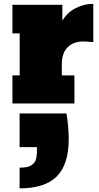

<svg xmlns="http://www.w3.org/2000/svg" viewBox="-20 -549 528 1019"><path d="M45.9 -523.4H311V-443.8L313 -441.9Q336.9 -482.9 381.8 -505.9Q426.8 -528.8 475.1 -528.8V-325.7L423.3 -329.1Q369.6 -329.1 338.9 -298.1Q308.1 -267.1 308.1 -208V-148.9H375V0H45.9V-148.9H84.5V-371.6H45.9ZM84 340.8Q106 340.8 122.1 337.6Q138.2 334.5 148.2 326.9Q158.2 319.3 164.1 311.5Q169.9 303.7 172.6 289.1Q175.3 274.4 175.8 263.4Q176.3 252.4 176.3 231.9H84V53.2H333Q344.7 128.4 344.7 188.5Q344.7 324.2 281.2 387.5Q217.8 450.7 84 450.7Z"/></svg>

Font: Bevan
Style: Regular
Weight: 400
Foundry: vernon adams
Version: Version 1.000